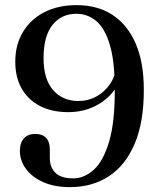

<svg xmlns="http://www.w3.org/2000/svg" viewBox="-20 -734 636 767"><path d="M259.5 13.5Q196.5 13.5 151.8 -6.8Q107 -27 83.2 -60Q59.5 -93 59.5 -131Q59.5 -164 75.8 -181.5Q92 -199 120.5 -199Q149 -199 164 -183.2Q179 -167.5 179 -138V-103Q179 -65 201.8 -43.2Q224.5 -21.5 272 -21.5Q316.5 -21.5 354.5 -55.8Q392.5 -90 415.8 -167.8Q439 -245.5 438.5 -376Q438.5 -489.5 418.5 -555.8Q398.5 -622 364 -650.5Q329.5 -679 285 -679Q225.5 -679 189.8 -634.5Q154 -590 154 -501.5Q154 -417.5 192.2 -374Q230.5 -330.5 293 -330.5Q332.5 -330.5 366.2 -349.2Q400 -368 421.2 -400.8Q442.5 -433.5 444 -474.5L468.5 -468Q467.5 -417.5 438.2 -376.2Q409 -335 360.5 -310.5Q312 -286 252.5 -286Q188 -286 140.5 -310.2Q93 -334.5 67 -379.5Q41 -424.5 41 -487.5Q41 -555 71.5 -606Q102 -657 157 -685.2Q212 -713.5 286 -713.5Q370.5 -713.5 430.5 -673.8Q490.5 -634 522.5 -558.8Q554.5 -483.5 554.5 -376.5Q555 -246.5 518 -159.8Q481 -73 414.8 -29.8Q348.5 13.5 259.5 13.5Z"/></svg>

Font: Fraunces 17pt
Style: Regular
Weight: 400
Version: Version 1.000;[b76b70a41]